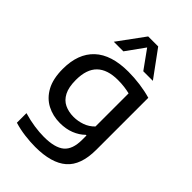

<svg xmlns="http://www.w3.org/2000/svg" viewBox="-298 -920 1261 1261"><g transform="rotate(45 333.0 -289.0)"><path d="M286.5 230Q240 230 188.5 223.5Q137 217 89 202.5V113.5Q142 129 190.2 136Q238.5 143 280 143Q381.5 143 426.5 105.2Q471.5 67.5 471.5 -21V-61.5H465.5Q434 -30.5 389.8 -13Q345.5 4.5 290.5 4.5Q224.5 4.5 170.2 -23.8Q116 -52 84 -110.5Q52 -169 52 -260.5Q52 -402.5 132.2 -477.5Q212.5 -552.5 370.5 -552.5Q424.5 -552.5 480 -545Q535.5 -537.5 583.5 -523.5V-41Q583.5 102.5 510.2 166.2Q437 230 286.5 230ZM325 -87.5Q364.5 -87.5 403.2 -101Q442 -114.5 471.5 -145V-452.5Q449.5 -458 421.5 -461.8Q393.5 -465.5 360 -465.5Q263 -465.5 213.5 -417.5Q164 -369.5 164 -270Q164 -202.5 184.8 -162.5Q205.5 -122.5 242 -105Q278.5 -87.5 325 -87.5ZM163 -623.5 298 -808H391L526 -623.5H437L344.5 -752L252 -623.5Z"/></g></svg>

Font: Encode Sans Exp Md
Style: Regular
Weight: 500
Width: 7
Designer: Multiple Designers
Foundry: Impallari Type
Version: Version 3.002; ttfautohint (v1.8.3) -l 8 -r 50 -G 200 -x 14 